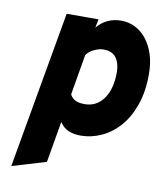

<svg xmlns="http://www.w3.org/2000/svg" viewBox="-82 -589 722 854"><g transform="rotate(10 279.5 -162.0)"><path d="M307 12Q275 12 251 1.5Q227 -9 212 -33L180 153L27 199L152 -511H296L288 -472Q330 -523 398 -523Q430 -523 459.5 -508.5Q489 -494 511 -466.5Q533 -439 546 -399.5Q559 -360 559 -309Q559 -230 537.5 -169.5Q516 -109 480.5 -69Q445 -29 399.5 -8.5Q354 12 307 12ZM300 -129Q354 -129 385.5 -173.5Q417 -218 417 -293Q417 -333 399 -358Q381 -383 342 -383Q322 -383 299 -372Q276 -361 265 -344L234 -162Q237 -152 252 -140.5Q267 -129 300 -129Z"/></g></svg>

Font: Overpass Heavy
Style: Italic
Weight: 900
Italic angle: -10°
Designer: Delve Withrington, Dave Bailey
Foundry: Delve Fonts
Version: Version 3.000;DELV;Overpass